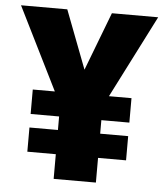

<svg xmlns="http://www.w3.org/2000/svg" viewBox="-52 -811 689 806"><g transform="rotate(5 293.0 -408.0)"><path d="M293 -519 199 -765H4L177 -417H84V-314H204V-257H84V-155H204V-51H382V-155H500V-257H382V-314H500V-417H405L582 -765H387Z"/></g></svg>

Font: Noto Sans Tamil UI Black
Style: Regular
Weight: 900
Designer: Jelle Bosma - Monotype Design Team
Foundry: Monotype Imaging Inc.
Version: Version 2.004